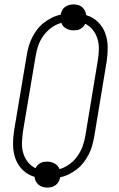

<svg xmlns="http://www.w3.org/2000/svg" viewBox="-20 -804 540 873"><path d="M196 49Q185 49 174.5 46Q164 43 156 36.5Q148 30 143 20.5Q138 11 137 0Q106 -9 83.5 -31Q61 -53 50.5 -82Q40 -111 39.5 -144Q39 -177 44 -210L102 -555Q105 -575 111 -595Q117 -615 126.5 -634Q136 -653 149 -670Q162 -687 179.5 -700.5Q197 -714 216 -723.5Q235 -733 256 -737V-739Q258 -749 263 -758Q268 -767 276.5 -773Q285 -779 295 -781.5Q305 -784 314 -784Q325 -784 335.5 -781Q346 -778 353.5 -771.5Q361 -765 366 -755.5Q371 -746 372 -735Q403 -726 425.5 -704Q448 -682 458.5 -653Q469 -624 469.5 -591Q470 -558 465 -525L408 -180Q404 -160 398.5 -140Q393 -120 383 -101Q373 -82 360 -65Q347 -48 329.5 -34.5Q312 -21 293 -11.5Q274 -2 253 2V4Q251 14 246 23Q241 32 232.5 38Q224 44 214.5 46.5Q205 49 196 49ZM251 -35Q275 -42 296 -57.5Q317 -73 332 -94Q347 -115 355.5 -138.5Q364 -162 368 -186L425 -531Q429 -555 429.5 -579.5Q430 -604 423.5 -626.5Q417 -649 402.5 -667.5Q388 -686 367 -696Q364 -688 358 -682Q352 -676 344.5 -672Q337 -668 329.5 -667Q322 -666 314 -666Q296 -666 280.5 -674.5Q265 -683 259 -700Q234 -693 213 -677.5Q192 -662 177 -641Q162 -620 154 -596.5Q146 -573 142 -549L84 -204Q81 -180 80 -155.5Q79 -131 85.5 -108.5Q92 -86 106.5 -67.5Q121 -49 142 -39Q145 -47 151 -53Q157 -59 164.5 -63Q172 -67 179.5 -68Q187 -69 195 -69Q213 -69 228.5 -60.5Q244 -52 251 -35Z"/></svg>

Font: Iosevka Curly Slab Extralight
Style: Italic
Weight: 200
Italic angle: -9°
Monospace: yes
Designer: Belleve Invis
Foundry: Belleve Invis
Version: Version 22.1.2; ttfautohint (v1.8.4)